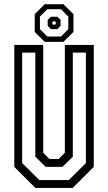

<svg xmlns="http://www.w3.org/2000/svg" viewBox="-20 -920 529 940"><path d="M153 0 50 -103V-700H191.5V-172L222 -141.5H267L297.5 -172V-700H439V-103L336 0ZM172.5 -38.5H317L400.5 -121.5V-662.5H336.5V-152.5L285.5 -103H204L153 -152.5V-662.5H88.5V-121.5ZM199 -715 150 -763.5V-850.5L199 -899.5H290.5L339.5 -850.5V-763.5L290.5 -715ZM212 -741H278.5L314.5 -777V-839L278.5 -875H212L175.5 -839V-777ZM229 -777.5 213.5 -793.5V-822.5L229 -838H261L276.5 -822.5V-793.5L261 -777.5ZM240.5 -799H249L253 -803.5V-811.5L249 -815.5H240.5L236.5 -811.5V-803.5Z"/></svg>

Font: Tourney Condensed
Style: Regular
Weight: 400
Width: 3
Designer: Tyler Finck
Foundry: Etcetera Type Co
Version: Version 1.010; ttfautohint (v1.8.3)